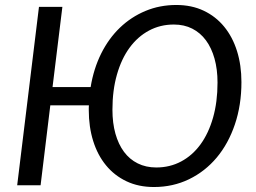

<svg xmlns="http://www.w3.org/2000/svg" viewBox="-20 -744 1026 771"><path d="M607.5 -71.5Q662 -71.5 707.2 -95.5Q752.5 -119.5 785 -164Q817.5 -208.5 835.5 -271.5Q853.5 -334.5 853.5 -412.5Q853.5 -465.5 841.5 -508.5Q829.5 -551.5 807 -582Q784.5 -612.5 752 -629Q719.5 -645.5 678 -645.5Q623.5 -645.5 578.2 -621.2Q533 -597 500.2 -552.2Q467.5 -507.5 449.5 -444.2Q431.5 -381 431.5 -303.5Q431.5 -250 443.5 -207.2Q455.5 -164.5 478 -134.2Q500.5 -104 533.2 -87.8Q566 -71.5 607.5 -71.5ZM344 -394.5Q356 -468 386.2 -528.8Q416.5 -589.5 461.5 -632.8Q506.5 -676 564 -700Q621.5 -724 688 -724Q749.5 -724 798 -701Q846.5 -678 880.2 -636.8Q914 -595.5 931.8 -538.8Q949.5 -482 949.5 -414.5Q949.5 -322 923.2 -244.5Q897 -167 850.2 -111.2Q803.5 -55.5 739 -24.2Q674.5 7 598 7Q536.5 7 488 -16Q439.5 -39 405.8 -80Q372 -121 354.2 -177.8Q336.5 -234.5 336.5 -302Q336.5 -307 336.5 -311.5Q336.5 -316 337 -321H182L143 0H49L136.5 -716.5H230.5L191 -394.5Z"/></svg>

Font: Lato 2
Style: Italic
Weight: 400
Italic angle: -7°
Designer: Lukasz Dziedzic with Adam Twardoch and Botio Nikoltchev
Foundry: tyPoland Lukasz Dziedzic
Version: Version 2.015; 2015-08-06; http://www.latofonts.com/